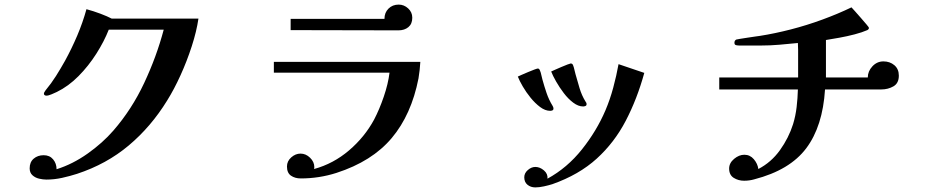

<svg xmlns="http://www.w3.org/2000/svg" viewBox="-20 -758 4040 835"><path d="M843 -677Q835 -622 814 -557Q793 -492 765 -430.5Q737 -369 707 -321Q637 -207 540 -125.5Q443 -44 315 -2Q284 8 250 15.5Q216 23 182 23Q167 23 150 19Q133 15 121 4Q109 -7 109 -26Q109 -53 126.5 -68Q144 -83 170 -83Q196 -83 211 -65Q226 -47 226 -22Q296 -44 361 -90Q426 -136 473 -190Q553 -282 607 -397Q661 -512 692 -629H453Q433 -578 399 -524.5Q365 -471 321.5 -427Q278 -383 227 -358Q218 -354 204.5 -348Q191 -342 181 -342Q178 -342 174.5 -344Q171 -346 171 -350Q171 -355 173 -357Q174 -359 175.5 -361Q177 -363 178 -365Q203 -395 223.5 -427.5Q244 -460 263 -494Q292 -547 316 -603.5Q340 -660 356 -718Q386 -710 416.5 -698.5Q447 -687 466 -677Z M1808 -489Q1807 -471 1805 -453Q1803 -435 1800 -417Q1769 -259 1683.5 -157.5Q1598 -56 1443 -6Q1368 18 1288 18Q1263 18 1245.5 6Q1228 -6 1228 -34Q1228 -57 1246.5 -73.5Q1265 -90 1287 -90Q1310 -90 1328.5 -72Q1347 -54 1347 -31Q1347 -29 1346.5 -27Q1346 -25 1346 -23Q1430 -46 1498 -104Q1566 -162 1607 -238Q1630 -282 1649 -337.5Q1668 -393 1674 -442H1171V-489ZM1773 -681Q1773 -654 1756 -640Q1739 -626 1713 -626Q1596 -626 1478.5 -626.5Q1361 -627 1244 -627V-676H1652Q1652 -703 1669.5 -720.5Q1687 -738 1714 -738Q1737 -738 1755 -721.5Q1773 -705 1773 -681Z M2387 -286Q2387 -280 2382.5 -278Q2378 -276 2373 -276Q2351 -276 2329 -292.5Q2307 -309 2287.5 -333Q2268 -357 2253.5 -382Q2239 -407 2232 -425Q2236 -427 2248.5 -432.5Q2261 -438 2276.5 -444.5Q2292 -451 2304 -455.5Q2316 -460 2319 -460Q2325 -460 2328 -452Q2332 -443 2334 -432.5Q2336 -422 2339 -412Q2347 -383 2357 -353.5Q2367 -324 2383 -298Q2385 -295 2386 -292Q2387 -289 2387 -286ZM2782 -441Q2751 -328 2701.5 -233Q2652 -138 2575 -68Q2498 2 2382 43Q2366 48 2345.5 52.5Q2325 57 2308 57Q2288 57 2274 45.5Q2260 34 2260 13Q2260 -5 2275.5 -18.5Q2291 -32 2308 -32Q2328 -32 2345.5 -17Q2363 -2 2361 19Q2447 -28 2511 -108.5Q2575 -189 2613 -278Q2633 -325 2647 -377Q2661 -429 2670 -479ZM2531 -305Q2531 -299 2526 -297Q2521 -295 2516 -295Q2495 -295 2473 -311.5Q2451 -328 2432 -353Q2413 -378 2398.5 -403.5Q2384 -429 2377 -447Q2381 -449 2393.5 -454.5Q2406 -460 2421 -466.5Q2436 -473 2448 -477.5Q2460 -482 2462 -482Q2469 -482 2472 -475Q2476 -465 2478 -455Q2480 -445 2483 -435Q2491 -406 2500.5 -374.5Q2510 -343 2526 -317Q2528 -314 2529.5 -311.5Q2531 -309 2531 -305Z M3889 -429Q3889 -396 3865.5 -382.5Q3842 -369 3813 -369H3568Q3558 -209 3486.5 -113.5Q3415 -18 3260 22Q3239 28 3216 28Q3191 28 3171 15.5Q3151 3 3151 -25Q3151 -49 3172.5 -67Q3194 -85 3217 -85Q3242 -85 3258.5 -65.5Q3275 -46 3278 -23Q3334 -52 3372 -105Q3410 -158 3429 -218Q3440 -254 3444.5 -292.5Q3449 -331 3450 -369H3108V-421H3451V-509Q3451 -524 3451 -540Q3451 -556 3450 -571Q3410 -567 3370 -563.5Q3330 -560 3289 -560Q3266 -560 3242.5 -560Q3219 -560 3195 -560Q3189 -560 3181.5 -561.5Q3174 -563 3174 -572Q3174 -582 3182 -586Q3184 -587 3198 -589Q3212 -591 3230 -594Q3248 -597 3263.5 -599Q3279 -601 3285 -602Q3349 -612 3419 -630Q3489 -648 3557 -673Q3625 -698 3683 -726Q3686 -723 3698 -709.5Q3710 -696 3724 -680Q3738 -664 3748.5 -651.5Q3759 -639 3759 -637Q3759 -631 3752 -627Q3729 -617 3696.5 -608.5Q3664 -600 3630.5 -594Q3597 -588 3572 -584V-421H3754Q3754 -448 3774 -469.5Q3794 -491 3822 -491Q3850 -491 3869.5 -474.5Q3889 -458 3889 -429Z"/></svg>

Font: Kaisei Decol
Style: Bold
Weight: 700
Designer: Font-Kai, 金井和夫
Foundry: KAZUO KANAI
Version: Version 5.003